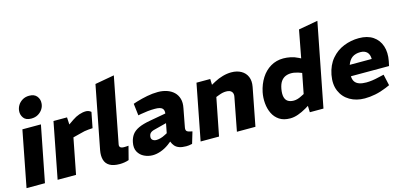

<svg xmlns="http://www.w3.org/2000/svg" viewBox="-69 -1247 3584 1712"><g transform="rotate(-15 1723.0 -391.0)"><path d="M8 0 108 -516H279L178 0ZM210 -588Q161 -588 140 -617Q119 -646 122 -681Q124 -708 138.5 -732.5Q153 -757 180 -773.5Q207 -790 243 -790Q291 -790 313.5 -761.5Q336 -733 333 -697Q332 -670 317 -645.5Q302 -621 275 -604.5Q248 -588 210 -588Z M295 0 395 -516H520L525 -422L488 -425L569 -481Q601 -503 633.5 -514Q666 -525 694 -525Q721 -526 743 -507L715 -364Q695 -363 676.5 -361.5Q658 -360 638.5 -356.5Q619 -353 596 -346L529 -329L465 0Z M952 -6Q933 1 910.5 4.5Q888 8 868 8Q809 8 775 -12Q741 -32 730.5 -69.5Q720 -107 729 -156L842 -738L1020 -770L903 -168Q898 -147 908.5 -137.5Q919 -128 942 -128Q953 -128 963.5 -128.5Q974 -129 984 -130Z M1536 1Q1520 5 1505.5 6.5Q1491 8 1481 8Q1407 8 1376.5 -28Q1346 -64 1346 -114L1340 -138L1375 -319Q1381 -353 1363.5 -370Q1346 -387 1296 -387Q1262 -387 1229 -383.5Q1196 -380 1164 -374L1139 -369L1126 -479L1159 -490Q1209 -505 1260 -515Q1311 -525 1360 -525Q1405 -525 1443 -512Q1481 -499 1507 -474Q1533 -449 1543.5 -412Q1554 -375 1544 -327L1512 -158Q1507 -132 1519 -122Q1531 -112 1568 -106ZM1172 8Q1132 8 1095 -9.5Q1058 -27 1038.5 -62.5Q1019 -98 1030 -151Q1038 -190 1058.5 -218Q1079 -246 1119.5 -265Q1160 -284 1228 -296L1389 -325L1371 -241L1247 -209Q1229 -205 1218 -198.5Q1207 -192 1201.5 -183.5Q1196 -175 1194 -164Q1189 -139 1203 -127Q1217 -115 1239 -115Q1255 -115 1276.5 -120.5Q1298 -126 1320 -138L1357 -157L1380 -91L1324 -47Q1287 -20 1247.5 -6Q1208 8 1172 8Z M1615 0 1715 -516H1842L1845 -425L1809 -443L1880 -482Q1917 -502 1958 -513.5Q1999 -525 2037 -525Q2090 -525 2128 -503.5Q2166 -482 2182.5 -443Q2199 -404 2189 -351L2121 0H1950L2009 -307Q2015 -336 2000 -354Q1985 -372 1949 -372Q1932 -372 1916 -368.5Q1900 -365 1882 -358L1853 -347L1785 0Z M2442 8Q2381 8 2342 -18Q2303 -44 2282.5 -86.5Q2262 -129 2257.5 -180.5Q2253 -232 2263 -282Q2278 -353 2313 -408Q2348 -463 2400.5 -494Q2453 -525 2518 -525Q2549 -525 2584 -518Q2619 -511 2652 -494L2714 -463L2662 -426L2721 -738L2899 -770L2749 0H2623L2620 -96L2603 -125L2648 -356L2618 -367Q2605 -371 2587.5 -375Q2570 -379 2552 -379Q2522 -379 2498 -368.5Q2474 -358 2457 -334Q2440 -310 2432 -267Q2424 -222 2431 -193Q2438 -164 2459 -150.5Q2480 -137 2513 -137Q2529 -137 2547 -142Q2565 -147 2582 -156L2616 -173L2637 -69L2591 -41Q2553 -19 2515 -5.5Q2477 8 2442 8Z M3130 8Q3052 8 2993 -26.5Q2934 -61 2907 -124Q2880 -187 2896 -273Q2913 -359 2960.5 -415Q3008 -471 3075 -498Q3142 -525 3215 -525Q3294 -525 3345 -490.5Q3396 -456 3416 -395.5Q3436 -335 3421 -258L3412 -215H3060Q3061 -183 3075 -163.5Q3089 -144 3115.5 -135Q3142 -126 3179 -126Q3205 -126 3234.5 -130Q3264 -134 3296 -142L3345 -153L3368 -50L3331 -34Q3278 -12 3227.5 -2Q3177 8 3130 8ZM3076 -316H3279Q3279 -357 3257.5 -379Q3236 -401 3196 -401Q3151 -401 3122 -381Q3093 -361 3076 -316Z"/></g></svg>

Font: REM
Style: Bold Italic
Weight: 700
Italic angle: -11°
Designer: Octavio Pardo
Foundry: Ashler Design
Version: Version 1.005;gftools[0.9.28]